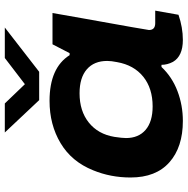

<svg xmlns="http://www.w3.org/2000/svg" viewBox="-11 -753 776 794"><g transform="rotate(-90 377.0 -356.0)"><path d="M660.2 -724.1 477.1 -582H359.9L226.1 -724.1H346.2L425.8 -641.1L534.2 -724.1ZM273.9 12.2Q165.5 12.2 102.8 -43.5Q40 -99.1 40 -204.1Q40 -286.6 69.8 -358.9Q105.5 -447.8 181.9 -493.4Q258.3 -539.1 356.9 -539.1Q493.7 -539.1 545.9 -456.1H554.2L590.8 -526.9H720.2L698.2 -401.9Q649.9 -133.8 649.9 -127.9Q649.9 -102.1 678.2 -102.1H730L712.9 -5.9Q660.2 12.2 608.9 12.2Q542 12.2 518.1 -28.8Q505.9 -52.2 505.9 -76.2H497.1Q455.6 -32.2 397 -10Q338.4 12.2 273.9 12.2ZM334 -112.8Q408.7 -112.8 456.8 -151.6Q504.9 -190.4 517.1 -259.8Q522 -283.7 522 -300.8Q522 -355 487.3 -385Q452.6 -415 388.2 -415Q314.9 -415 267.1 -376.7Q219.2 -338.4 208 -271Q203.1 -238.8 203.1 -223.1Q203.1 -170.9 237.1 -141.8Q271 -112.8 334 -112.8Z"/></g></svg>

Font: Archivo Expanded
Style: Bold Italic
Weight: 700
Width: 7
Italic angle: -10°
Designer: Hector Gatti
Foundry: Omnibus-Type
Version: Version 2.001